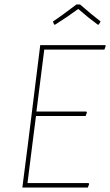

<svg xmlns="http://www.w3.org/2000/svg" viewBox="-20 -839 493 859"><path d="M143 -340H366L369 -336L363 -320H141L125 -195L103 -20H376L379 -16L373 0H80L105 -195L160 -637H451L453 -633L447 -617H178ZM217 -743Q254 -767 322 -819H338Q390 -774 430 -743L422 -729H417Q377 -758 330 -799Q283 -764 227 -729H222Z"/></svg>

Font: Luna Sans Thin
Style: Italic
Weight: 250
Italic angle: -7°
Designer: Juan Pablo del Peral
Foundry: Huerta Tipografica
Version: Version 2.001; ttfautohint (v1.5)